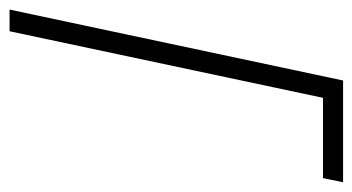

<svg xmlns="http://www.w3.org/2000/svg" viewBox="-192 -562 754 411"><g transform="rotate(90 185.5 -357.0)"><path d="M1 0 152.8 -713.9H370.6L361.8 -670.9H189.9L47.4 0Z"/></g></svg>

Font: Open Sans Condensed Light
Style: Italic
Weight: 300
Width: 3
Italic angle: -12°
Designer: Monotype Design Team
Foundry: Monotype Imaging Inc.
Version: Version 3.000; ttfautohint (v1.8.4)